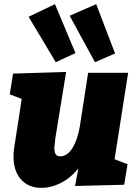

<svg xmlns="http://www.w3.org/2000/svg" viewBox="-20 -891 667 926"><path d="M180 15Q130 15 97.5 -10.5Q65 -36 52.5 -79Q40 -122 48 -176L89 -441L103 -407L27 -436L43 -536L299 -544L247 -225Q244 -203 242.5 -183Q241 -163 247 -150Q253 -137 271 -137Q286 -137 301 -146.5Q316 -156 328.5 -175.5Q341 -195 351 -224.5Q361 -254 367 -294L405 -540H598L529 -100L507 -133L595 -99L579 0L342 6L370 -144L430 -252Q415 -161 374.5 -101.5Q334 -42 282.5 -13.5Q231 15 180 15ZM249 -591 118 -810 245 -871 344 -635ZM438 -591 316 -815 444 -871 535 -633Z"/></svg>

Font: Bitter Thin Black
Style: Italic
Weight: 900
Italic angle: -9°
Version: Version 3.020